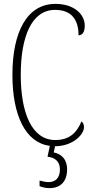

<svg xmlns="http://www.w3.org/2000/svg" viewBox="-20 -744 482 990"><path d="M235 226C293 226 326 191 326 129C326 75 294 49 257 42L264 10C355 10 413 -50 413 -88C413 -103 408 -112 400 -118C377 -62 340 -22 265 -22C144 -22 87 -162 87 -358C87 -553 142 -693 264 -693C350 -693 385 -641 385 -562C405 -562 417 -579 417 -612C417 -671 361 -724 266 -724C121 -724 44 -582 44 -358C44 -150 111 -8 237 8L225 64C266 69 289 90 289 130C289 173 266 195 231 195C218 195 202 192 184 187V216C202 223 219 226 235 226Z"/></svg>

Font: Noto Serif Devanagari ExtraCondensed ExtraLight
Style: Regular
Weight: 200
Width: 2
Designer: Universal Thirst, Indian Type Foundry and the Monotype Design Team
Foundry: Monotype Imaging Inc.
Version: Version 2.004